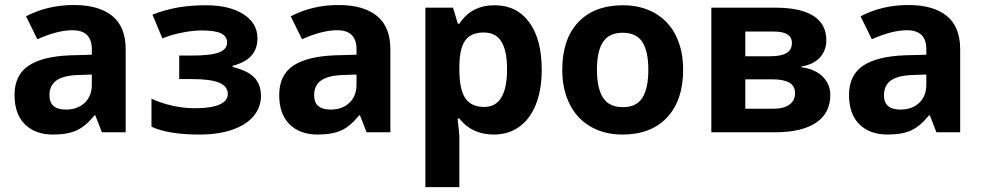

<svg xmlns="http://www.w3.org/2000/svg" viewBox="-20 -538 3996 781"><path d="M394.5 0 367.7 -68.8H364.3Q329.1 -24.9 292.2 -7.8Q255.4 9.3 195.8 9.3Q123 9.3 81.1 -32.5Q39.1 -74.2 39.1 -151.4Q39.1 -231.9 95.5 -270.3Q151.9 -308.6 265.6 -313L353.5 -315.4V-337.9Q353.5 -415 274.9 -415Q213.9 -415 131.8 -378.4L85.9 -471.7Q173.8 -517.6 280.3 -517.6Q382.3 -517.6 436.8 -473.1Q491.2 -428.7 491.2 -337.9V0ZM353.5 -234.9 300.3 -232.9Q239.7 -231.4 210.4 -211.4Q181.2 -191.4 181.2 -150.4Q181.2 -92.3 248 -92.3Q295.9 -92.3 324.7 -119.9Q353.5 -147.5 353.5 -193.4Z M759.8 -312Q837.9 -312 870.8 -324.7Q903.8 -337.4 903.8 -365.2Q903.8 -389.6 879.9 -401.9Q856 -414.1 800.3 -414.1Q765.6 -414.1 721.4 -405.5Q677.2 -397 640.6 -381.8L600.1 -478.5Q653.8 -499 704.6 -507.8Q755.4 -516.6 818.4 -516.6Q913.1 -516.6 970.2 -480.2Q1027.3 -443.8 1027.3 -381.8Q1027.3 -295.9 926.3 -270.5V-265.6Q988.3 -250.5 1014.9 -222.2Q1041.5 -193.8 1041.5 -147.9Q1041.5 -101.6 1011.5 -65.7Q981.4 -29.8 924.8 -10.3Q868.2 9.3 791.5 9.3Q664.6 9.3 596.2 -22.5V-136.7Q635.3 -118.2 681.9 -107.9Q728.5 -97.7 772 -97.7Q839.4 -97.7 873 -112.8Q906.7 -127.9 906.7 -155.8Q906.7 -187 871.3 -201.7Q835.9 -216.3 762.2 -216.3H709V-312Z M1471.2 0 1444.3 -68.8H1440.9Q1405.8 -24.9 1368.9 -7.8Q1332 9.3 1272.5 9.3Q1199.7 9.3 1157.7 -32.5Q1115.7 -74.2 1115.7 -151.4Q1115.7 -231.9 1172.1 -270.3Q1228.5 -308.6 1342.3 -313L1430.2 -315.4V-337.9Q1430.2 -415 1351.6 -415Q1290.5 -415 1208.5 -378.4L1162.6 -471.7Q1250.5 -517.6 1356.9 -517.6Q1459 -517.6 1513.4 -473.1Q1567.9 -428.7 1567.9 -337.9V0ZM1430.2 -234.9 1377 -232.9Q1316.4 -231.4 1287.1 -211.4Q1257.8 -191.4 1257.8 -150.4Q1257.8 -92.3 1324.7 -92.3Q1372.6 -92.3 1401.4 -119.9Q1430.2 -147.5 1430.2 -193.4Z M1988.8 9.3Q1899.4 9.3 1848.6 -55.7H1841.3Q1848.6 7.8 1848.6 17.6V223.1H1710.4V-506.8H1822.8L1842.3 -441.4H1848.6Q1897 -516.6 1992.2 -516.6Q2082 -516.6 2132.8 -447.3Q2183.6 -377.9 2183.6 -254.4Q2183.6 -173.3 2159.9 -113.5Q2136.2 -53.7 2092 -22.2Q2047.9 9.3 1988.8 9.3ZM1947.8 -405.8Q1896.5 -405.8 1873 -374.3Q1849.6 -342.8 1848.6 -270.5V-255.4Q1848.6 -173.8 1872.8 -138.4Q1897 -103 1949.7 -103Q2042.5 -103 2042.5 -256.3Q2042.5 -331.1 2019.8 -368.4Q1997.1 -405.8 1947.8 -405.8Z M2408.2 -254.4Q2408.2 -179.2 2432.9 -140.6Q2457.5 -102.1 2513.7 -102.1Q2568.8 -102.1 2593 -140.4Q2617.2 -178.7 2617.2 -254.4Q2617.2 -329.6 2592.8 -367.2Q2568.4 -404.8 2512.7 -404.8Q2457.5 -404.8 2432.9 -367.4Q2408.2 -330.1 2408.2 -254.4ZM2758.8 -254.4Q2758.8 -130.4 2693.6 -60.5Q2628.4 9.3 2511.7 9.3Q2438.5 9.3 2382.8 -22.7Q2327.1 -54.7 2297.1 -114.7Q2267.1 -174.8 2267.1 -254.4Q2267.1 -378.4 2332 -447.5Q2397 -516.6 2514.6 -516.6Q2587.4 -516.6 2643.3 -484.9Q2699.2 -453.1 2729 -393.6Q2758.8 -334 2758.8 -254.4Z M3341.3 -374Q3341.3 -333.5 3315.7 -304.7Q3290 -275.9 3240.2 -267.6V-264.2Q3293.9 -257.8 3325.7 -227.1Q3357.4 -196.3 3357.4 -151.4Q3357.4 -77.6 3299.3 -38.8Q3241.2 0 3133.3 0H2873.5V-506.8H3133.3Q3237.3 -506.8 3289.3 -473.1Q3341.3 -439.5 3341.3 -374ZM3213.9 -158.7Q3213.9 -188.5 3190.7 -201.9Q3167.5 -215.3 3121.6 -215.3H3011.7V-95.7H3124Q3168 -95.7 3190.9 -112.3Q3213.9 -128.9 3213.9 -158.7ZM3201.2 -363.3Q3201.2 -409.7 3127.9 -409.7H3011.7V-309.1H3111.8Q3155.8 -309.1 3178.5 -321.8Q3201.2 -334.5 3201.2 -363.3Z M3789.1 0 3762.2 -68.8H3758.8Q3723.6 -24.9 3686.8 -7.8Q3649.9 9.3 3590.3 9.3Q3517.6 9.3 3475.6 -32.5Q3433.6 -74.2 3433.6 -151.4Q3433.6 -231.9 3490 -270.3Q3546.4 -308.6 3660.2 -313L3748 -315.4V-337.9Q3748 -415 3669.4 -415Q3608.4 -415 3526.4 -378.4L3480.5 -471.7Q3568.4 -517.6 3674.8 -517.6Q3776.9 -517.6 3831.3 -473.1Q3885.7 -428.7 3885.7 -337.9V0ZM3748 -234.9 3694.8 -232.9Q3634.3 -231.4 3605 -211.4Q3575.7 -191.4 3575.7 -150.4Q3575.7 -92.3 3642.6 -92.3Q3690.4 -92.3 3719.2 -119.9Q3748 -147.5 3748 -193.4Z"/></svg>

Font: Bpm'online Open Sans
Style: Bold
Weight: 700
Foundry: Ascender Corporation
Version: Version 1.10